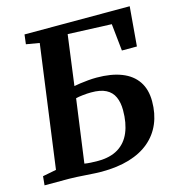

<svg xmlns="http://www.w3.org/2000/svg" viewBox="-110 -840 882 945"><g transform="rotate(-15 330.5 -367.5)"><path d="M292 8Q280.5 8 259.5 7Q238.5 6 213.8 4.2Q189 2.5 166 1.2Q143 0 127.5 0H3L7.5 -45.5L77 -59L161.5 -683L94 -694.5L100 -743H636L619 -542.5H542.5L528 -680.5L305.5 -689.5L271.5 -434Q283 -436.5 302.5 -439.2Q322 -442 344.5 -444Q367 -446 387 -446Q461.5 -446 514 -425.5Q566.5 -405 594 -364.2Q621.5 -323.5 621.5 -263Q621.5 -200.5 600.2 -150.2Q579 -100 537.2 -64.5Q495.5 -29 434 -10.5Q372.5 8 292 8ZM288.5 -48Q351 -48 391.8 -73Q432.5 -98 452.2 -145Q472 -192 472 -257.5Q472 -297 459.2 -325.2Q446.5 -353.5 418 -368.2Q389.5 -383 341.5 -382.5Q323 -382.5 300 -380Q277 -377.5 264 -374L220 -52.5Q234 -50 251.8 -49Q269.5 -48 288.5 -48Z"/></g></svg>

Font: Merriweather 24pt
Style: Bold Italic
Weight: 700
Italic angle: -7.8°
Designer: Eben Sorkin
Foundry: Eben Sorkin
Version: Version 2.101